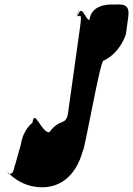

<svg xmlns="http://www.w3.org/2000/svg" viewBox="-20 -845 586 846"><path d="M474 -825C451 -825 383 -823 374 -757C356 -757 341 -833 323 -776C323 -776 330 -841 321 -775C329 -765 344 -804 332 -720L280 -349C271 -287 246 -328 197 -262C161 -262 132 -370 123 -304C123 -304 81 -274 72 -208C69 -201 46 -113 43 -108C40 -87 33 -78 19 -78C16 -83 6 -98 6 -96C6 -96 46 -40 124 -24C236 -2 315 -67 345 -181C352 -176 421 -578 436 -578C480 -596 519 -645 535 -695L545 -770C554 -834 515 -825 474 -825Z"/></svg>

Font: Hussar Przerywany
Style: Obl
Weight: 400
Foundry: Cannot Into Space Fonts
Version: Version 0.982